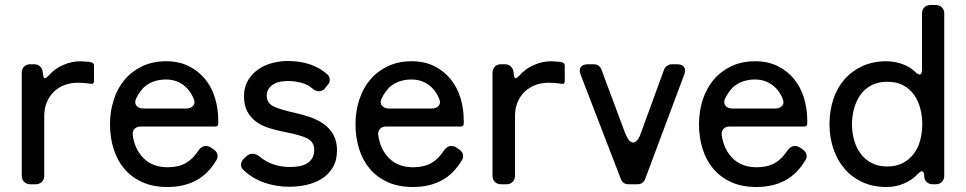

<svg xmlns="http://www.w3.org/2000/svg" viewBox="-20 -737 3864 768"><path d="M67 -34V-446Q67 -461 76.5 -470.5Q86 -480 101 -480H117Q131 -480 140.5 -471Q150 -462 151 -448L152 -443Q153 -424 160 -424Q164 -424 175 -435Q198 -462 232.5 -477Q267 -492 302 -492L330 -490H334L344 -488Q356 -486 356 -474V-413Q356 -399 342 -402L328 -404Q320 -405 310.5 -405.5Q301 -406 291 -406Q262 -406 237.5 -396.5Q213 -387 195 -369.5Q177 -352 167 -327.5Q157 -303 157 -274V-34Q157 -19 147.5 -9.5Q138 0 123 0H101Q86 0 76.5 -9.5Q67 -19 67 -34Z M650 11Q592 11 549 -8.5Q506 -28 477.5 -61.5Q449 -95 434.5 -141Q420 -187 420 -240Q420 -292 435 -338Q450 -384 478.5 -418Q507 -452 549 -472Q591 -492 645 -492Q696 -492 735 -472.5Q774 -453 800.5 -420.5Q827 -388 840 -345Q853 -302 853 -255V-243Q853 -231 841 -231H543Q527 -231 518 -221.5Q509 -212 511 -196Q519 -139 555 -103.5Q591 -68 651 -68Q693 -68 722 -84Q751 -100 773 -134Q786 -153 804 -153Q815 -153 825 -146L835 -139Q846 -132 849.5 -120Q853 -108 846 -97Q813 -41 764 -15Q715 11 650 11ZM554 -303H725Q743 -303 752.5 -313.5Q762 -324 755 -341Q741 -377 712 -398Q683 -419 644 -419Q593 -419 558 -390Q538 -371 524 -342Q517 -325 526 -314Q535 -303 554 -303Z M1137 10Q1086 10 1038.5 -6Q991 -22 954 -57Q943 -67 944 -79.5Q945 -92 955 -102L965 -111Q976 -122 990 -122Q1004 -122 1018 -111Q1068 -69 1141 -69Q1159 -69 1176 -72Q1193 -75 1206.5 -82.5Q1220 -90 1228.5 -103.5Q1237 -117 1237 -138Q1237 -168 1210 -183Q1183 -197 1114 -210Q1083 -216 1054 -225.5Q1025 -235 1003.5 -251Q982 -267 969 -291.5Q956 -316 956 -352Q956 -388 971.5 -414.5Q987 -441 1011.5 -458.5Q1036 -476 1067.5 -484.5Q1099 -493 1131 -493Q1230 -493 1290 -439Q1299 -430 1299 -418Q1299 -406 1290 -396L1279 -383Q1269 -372 1256 -372Q1244 -372 1232 -381Q1212 -399 1185 -406Q1158 -413 1132 -413Q1118 -413 1103 -410.5Q1088 -408 1075.5 -401Q1063 -394 1055 -382.5Q1047 -371 1047 -354Q1047 -327 1071 -313Q1095 -300 1158 -286Q1190 -279 1220.5 -268.5Q1251 -258 1275 -241Q1299 -224 1313.5 -198Q1328 -172 1328 -135Q1328 -95 1311 -67Q1294 -39 1267 -22Q1240 -5 1206 2.5Q1172 10 1137 10Z M1632 11Q1574 11 1531 -8.5Q1488 -28 1459.5 -61.5Q1431 -95 1416.5 -141Q1402 -187 1402 -240Q1402 -292 1417 -338Q1432 -384 1460.5 -418Q1489 -452 1531 -472Q1573 -492 1627 -492Q1678 -492 1717 -472.5Q1756 -453 1782.5 -420.5Q1809 -388 1822 -345Q1835 -302 1835 -255V-243Q1835 -231 1823 -231H1525Q1509 -231 1500 -221.5Q1491 -212 1493 -196Q1501 -139 1537 -103.5Q1573 -68 1633 -68Q1675 -68 1704 -84Q1733 -100 1755 -134Q1768 -153 1786 -153Q1797 -153 1807 -146L1817 -139Q1828 -132 1831.5 -120Q1835 -108 1828 -97Q1795 -41 1746 -15Q1697 11 1632 11ZM1536 -303H1707Q1725 -303 1734.5 -313.5Q1744 -324 1737 -341Q1723 -377 1694 -398Q1665 -419 1626 -419Q1575 -419 1540 -390Q1520 -371 1506 -342Q1499 -325 1508 -314Q1517 -303 1536 -303Z M1950 -34V-446Q1950 -461 1959.5 -470.5Q1969 -480 1984 -480H2000Q2014 -480 2023.5 -471Q2033 -462 2034 -448L2035 -443Q2036 -424 2043 -424Q2047 -424 2058 -435Q2081 -462 2115.5 -477Q2150 -492 2185 -492L2213 -490H2217L2227 -488Q2239 -486 2239 -474V-413Q2239 -399 2225 -402L2211 -404Q2203 -405 2193.5 -405.5Q2184 -406 2174 -406Q2145 -406 2120.5 -396.5Q2096 -387 2078 -369.5Q2060 -352 2050 -327.5Q2040 -303 2040 -274V-34Q2040 -19 2030.5 -9.5Q2021 0 2006 0H1984Q1969 0 1959.5 -9.5Q1950 -19 1950 -34Z M2463 -22 2303 -437Q2295 -457 2303 -468.5Q2311 -480 2332 -480H2354Q2378 -480 2386 -458L2480 -206Q2495 -167 2512 -167Q2531 -167 2544 -206L2636 -458Q2640 -468 2648.5 -474Q2657 -480 2668 -480H2688Q2708 -480 2716 -469Q2724 -458 2717 -439L2561 -22Q2553 0 2529 0H2494Q2471 0 2463 -22Z M3006 11Q2948 11 2905 -8.5Q2862 -28 2833.5 -61.5Q2805 -95 2790.5 -141Q2776 -187 2776 -240Q2776 -292 2791 -338Q2806 -384 2834.5 -418Q2863 -452 2905 -472Q2947 -492 3001 -492Q3052 -492 3091 -472.5Q3130 -453 3156.5 -420.5Q3183 -388 3196 -345Q3209 -302 3209 -255V-243Q3209 -231 3197 -231H2899Q2883 -231 2874 -221.5Q2865 -212 2867 -196Q2875 -139 2911 -103.5Q2947 -68 3007 -68Q3049 -68 3078 -84Q3107 -100 3129 -134Q3142 -153 3160 -153Q3171 -153 3181 -146L3191 -139Q3202 -132 3205.5 -120Q3209 -108 3202 -97Q3169 -41 3120 -15Q3071 11 3006 11ZM2910 -303H3081Q3099 -303 3108.5 -313.5Q3118 -324 3111 -341Q3097 -377 3068 -398Q3039 -419 3000 -419Q2949 -419 2914 -390Q2894 -371 2880 -342Q2873 -325 2882 -314Q2891 -303 2910 -303Z M3526 11Q3471 11 3428.5 -9Q3386 -29 3357 -63.5Q3328 -98 3313 -143.5Q3298 -189 3298 -240Q3298 -293 3313 -339Q3328 -385 3357.5 -419Q3387 -453 3429.5 -472.5Q3472 -492 3526 -492Q3556 -492 3587.5 -481.5Q3619 -471 3641 -449Q3651 -439 3659 -439Q3668 -439 3668 -460V-683Q3668 -698 3677.5 -707.5Q3687 -717 3702 -717H3723Q3738 -717 3747.5 -707.5Q3757 -698 3757 -683V-34Q3757 -19 3747.5 -9.5Q3738 0 3723 0H3711Q3696 0 3686.5 -9Q3677 -18 3677 -33V-35Q3675 -52 3668 -52Q3662 -52 3653 -43Q3628 -16 3595 -2.5Q3562 11 3526 11ZM3529 -71Q3565 -71 3591.5 -85Q3618 -99 3635.5 -122.5Q3653 -146 3661 -176.5Q3669 -207 3669 -240Q3669 -273 3661 -303.5Q3653 -334 3636 -358Q3619 -382 3592.5 -396Q3566 -410 3529 -410Q3493 -410 3466 -396Q3439 -382 3422 -358Q3405 -334 3396.5 -303.5Q3388 -273 3388 -240Q3388 -207 3396.5 -176.5Q3405 -146 3422.5 -122.5Q3440 -99 3466.5 -85Q3493 -71 3529 -71Z"/></svg>

Font: Higure Gothic Medium
Style: Regular
Weight: 500
Designer: Yoshimichi Ohira
Foundry: Positype
Version: Version 1.000